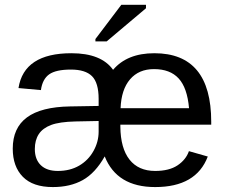

<svg xmlns="http://www.w3.org/2000/svg" viewBox="-20 -756 929 786"><path d="M472.7 -245.6V-237.3Q473.6 -148.9 510.3 -102.5Q546.9 -56.2 615.2 -56.2Q672.4 -56.2 706.8 -79.1Q741.2 -102.1 753.4 -137.2L830.6 -115.2Q783.2 9.8 615.2 9.8Q458.5 9.8 408.7 -115.7Q370.1 -47.4 318.8 -18.8Q267.6 9.8 196.3 9.8Q114.7 9.8 73.5 -32.2Q32.2 -74.2 32.2 -147.5Q32.2 -232.4 90.3 -275.4Q148.4 -318.4 266.6 -320.3L383.8 -322.3V-351.1Q383.8 -417 356.7 -444.1Q329.6 -471.2 270.5 -471.2Q209 -471.2 181.4 -451.7Q153.8 -432.1 147.5 -387.2L55.7 -395.5Q78.1 -538.1 272.5 -538.1Q394.5 -538.1 442.9 -470.2Q500.5 -538.1 611.8 -538.1Q844.7 -538.1 844.7 -257.3V-245.6ZM383.8 -260.7 288.6 -258.8Q223.6 -257.3 189.2 -244.4Q154.8 -231.4 138.7 -206.8Q122.6 -182.1 122.6 -146Q122.6 -103.5 147 -79.8Q171.4 -56.2 216.8 -56.2Q266.6 -56.2 304 -77.9Q341.3 -99.6 362.5 -137.5Q383.8 -175.3 383.8 -217.3ZM753.9 -313Q746.6 -396.5 711.4 -434.8Q676.3 -473.1 610.4 -473.1Q548.3 -473.1 512.5 -431.4Q476.6 -389.6 473.6 -313ZM370.6 -586.4V-596.2L476.6 -736.3H577.6V-722.2L416.5 -586.4Z"/></svg>

Font: Arial
Style: Regular
Weight: 400
Designer: Steve Matteson
Foundry: Ascender Corporation
Version: Version 2.00.3